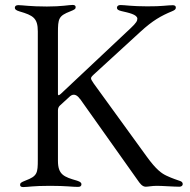

<svg xmlns="http://www.w3.org/2000/svg" viewBox="-20 -753 770 778"><path d="M570.7 3.6C581.3 3.6 594.5 0 616.1 0C638.1 0 683.9 3.6 706.7 3.6C714.8 3.6 720.5 -0.7 720.5 -7.1C720.5 -13.5 715.9 -17.4 710.9 -19.2C700.3 -23.1 679 -29.5 655.2 -40.8C635.3 -50.1 613.6 -64.6 574.2 -119L359.7 -414.8L351.6 -427.6C347.3 -434.7 348 -438.9 353.7 -445L358.3 -449.6L549 -624.3C598.4 -669.7 632.5 -688.9 677.2 -707.4C687.9 -712 692.8 -715.2 692.5 -722.7C692.8 -728.7 687.5 -731.9 680.4 -731.9C657.3 -731.9 637.8 -726.9 576.7 -727.3C514.2 -727.3 485.8 -732.6 468 -732.6C459.9 -732.6 454.2 -729 453.8 -721.9C454.2 -715.6 457 -711.6 471.9 -708.1C501.1 -701.3 535.5 -694.6 536.6 -677.6C536.6 -668.3 532 -660.2 510.3 -639.6L226.2 -372.5L223.4 -370.4C217.7 -365.8 215.9 -365.8 214.8 -371.1V-619.7C214.8 -677.6 217.3 -688.6 264.9 -707C282.7 -714.1 286.6 -717 286.6 -724.1C286.6 -729.8 282.7 -733 274.5 -733C258.9 -733 230.8 -726.6 170.1 -726.6C100.9 -726.6 71.4 -732.2 54 -732.2C44.7 -732.2 40.1 -728 40.1 -721.6C40.1 -715.9 43.7 -711.3 59.3 -706.7C114.3 -690.7 133.2 -679.7 133.2 -625.7V-106.5C133.2 -51.5 131.4 -39.4 83.1 -21.3C65.3 -14.2 61.4 -11.4 61.4 -3.9C61.4 1.8 65.3 5 73.9 5C94.1 5 111.5 0 182.9 0C250.7 0 273.8 4.6 295.5 4.3C305.8 4.6 310 0.4 310 -6.4C310 -11.7 306.8 -16.3 291.9 -21C239 -36.2 214.8 -45.1 214.8 -101.6V-306.5C215.2 -314.6 217.3 -320 222.7 -325.3L260.3 -359.7L260.7 -360.1L264.2 -363.3C279.1 -375.4 293.3 -367.5 304 -351.9L304.3 -352.3L538 -22.7C546.2 -11 555.8 3.6 570.7 3.6Z"/></svg>

Font: Margiela Serif
Style: Regular
Weight: 400
Designer: Andreas Faust, Stefan Endress
Version: Version 1.002;FEAKit 1.0